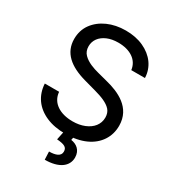

<svg xmlns="http://www.w3.org/2000/svg" viewBox="-223 -861 1087 1201"><g transform="rotate(30 320.5 -260.0)"><path d="M578.5 -539.4C576 -615.8 530.5 -677.6 456 -711.6C418.7 -728.7 375.7 -737.2 327.4 -737.2C231.9 -737.2 151.6 -701 106.5 -639.2C84.2 -608.3 72.8 -572.1 72.8 -530.5C72.8 -430 144.9 -371.8 260.3 -339.5L347.7 -315.3C399.1 -301.1 443.5 -284.4 469.1 -256C481.5 -241.8 487.9 -223.4 487.9 -201C487.9 -151.6 456.7 -113.6 406.6 -93.4C381.4 -83.1 353 -78.1 321 -78.1C230.8 -78.1 162.6 -119.3 156.6 -196.4H53.3C57.9 -111.2 104 -47.6 182.5 -13.5C221.6 3.6 267.8 12.1 321.4 12.1C434.7 12.1 515.3 -27.3 557.2 -91.3C578.1 -123.2 588.4 -159.4 588.4 -199.6C588.4 -330.3 473.4 -380 380.7 -403.1L308.9 -421.9C271.7 -431.5 225.5 -447.1 196 -477.3C181.1 -492.2 173.7 -511.7 173.7 -535.9C173.7 -578.8 199.6 -614 245 -633.5C267.4 -643.1 294 -648.1 324.9 -648.1C409.8 -648.1 471.6 -608.7 479.8 -539.4ZM294.4 67.5C347.3 71.7 370 81.3 369.7 113.6C369.7 146 335.9 158.7 288.7 158.7L291.2 216.6C393.8 216.6 448.9 173.3 448.9 110.4C448.5 56.5 412.3 32 372.9 26.3L378.6 -2.8H308.9Z"/></g></svg>

Font: Inter 465
Style: Regular
Weight: 400
Designer: Rasmus Andersson
Foundry: rsms
Version: Version 3.019;Glyphs 3.1.2 (3151)